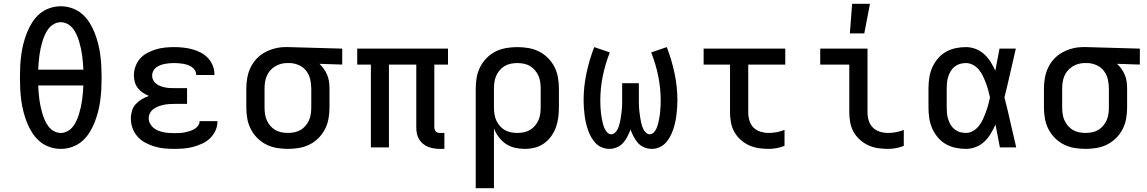

<svg xmlns="http://www.w3.org/2000/svg" viewBox="-20 -776 6040 1011"><path d="M300 8Q270 8 241 -2Q212 -12 189 -31.5Q166 -51 149.5 -77Q133 -103 122 -131Q111 -159 103.5 -188Q96 -217 92 -247Q88 -277 86.5 -307Q85 -337 85 -368Q85 -398 86.5 -428Q88 -458 92 -488Q96 -518 103.5 -547Q111 -576 122 -604Q133 -632 149.5 -658Q166 -684 189 -703.5Q212 -723 241 -733Q270 -743 300 -743Q330 -743 359 -733Q388 -723 411 -703.5Q434 -684 450.5 -658Q467 -632 478 -604Q489 -576 496.5 -547Q504 -518 508 -488Q512 -458 513.5 -428Q515 -398 515 -368Q515 -337 513.5 -307Q512 -277 508 -247Q504 -217 496.5 -188Q489 -159 478 -131Q467 -103 450.5 -77Q434 -51 411 -31.5Q388 -12 359 -2Q330 8 300 8ZM419 -409Q418 -428 416.5 -447Q415 -466 412.5 -484.5Q410 -503 406 -521.5Q402 -540 396.5 -558Q391 -576 383.5 -593Q376 -610 364.5 -625Q353 -640 336 -649.5Q319 -659 300 -659Q281 -659 264 -649.5Q247 -640 235.5 -625Q224 -610 216.5 -593Q209 -576 203.5 -558Q198 -540 194 -521.5Q190 -503 187.5 -484.5Q185 -466 183.5 -447Q182 -428 181 -409ZM300 -76Q319 -76 336 -85.5Q353 -95 364.5 -110Q376 -125 383.5 -142Q391 -159 396.5 -177Q402 -195 406 -213.5Q410 -232 412.5 -250.5Q415 -269 416.5 -288Q418 -307 419 -326H181Q182 -307 183.5 -288Q185 -269 187.5 -250.5Q190 -232 194 -213.5Q198 -195 203.5 -177Q209 -159 216.5 -142Q224 -125 235.5 -110Q247 -95 264 -85.5Q281 -76 300 -76Z M897 8Q871 8 845 5.5Q819 3 794 -4.5Q769 -12 745.5 -24.5Q722 -37 704.5 -56.5Q687 -76 678 -101Q669 -126 669 -152Q669 -172 675 -192.5Q681 -213 695 -228Q709 -243 726.5 -253.5Q744 -264 764 -271Q747 -278 732 -288Q717 -298 706 -312Q695 -326 690 -343.5Q685 -361 685 -379Q685 -403 693.5 -426.5Q702 -450 718 -468Q734 -486 756 -497.5Q778 -509 801 -516Q824 -523 848.5 -525.5Q873 -528 897 -528Q921 -528 944.5 -525.5Q968 -523 991 -517Q1014 -511 1035.5 -500Q1057 -489 1073.5 -472Q1090 -455 1099.5 -432.5Q1109 -410 1109 -387V-381H1013V-383Q1013 -395 1006.5 -405.5Q1000 -416 990 -423Q980 -430 968.5 -434Q957 -438 945 -440Q933 -442 921 -443Q909 -444 897 -444Q885 -444 872.5 -443Q860 -442 847.5 -439.5Q835 -437 823.5 -432.5Q812 -428 802 -420.5Q792 -413 786.5 -401.5Q781 -390 781 -377Q781 -365 787 -353.5Q793 -342 803 -334.5Q813 -327 825 -322.5Q837 -318 849.5 -315.5Q862 -313 874.5 -312.5Q887 -312 900 -312H965V-229H900Q885 -229 870.5 -228Q856 -227 842 -224Q828 -221 814.5 -216Q801 -211 789 -202.5Q777 -194 770 -181Q763 -168 763 -153Q763 -139 770 -125.5Q777 -112 788 -103Q799 -94 812.5 -88.5Q826 -83 840 -80Q854 -77 868.5 -76Q883 -75 897 -75Q911 -75 924.5 -75.5Q938 -76 951 -78.5Q964 -81 977 -85Q990 -89 1002 -95.5Q1014 -102 1022.5 -113.5Q1031 -125 1031 -138H1125V-135Q1125 -110 1114 -87Q1103 -64 1085 -47Q1067 -30 1044 -19.5Q1021 -9 996.5 -2.5Q972 4 947 6Q922 8 897 8Z M1496 8Q1467 8 1437.5 3Q1408 -2 1382 -15Q1356 -28 1335 -49Q1314 -70 1300.5 -96.5Q1287 -123 1282 -152Q1277 -181 1277 -210V-310Q1277 -338 1282 -366Q1287 -394 1299 -419.5Q1311 -445 1330.5 -466Q1350 -487 1375 -500.5Q1400 -514 1427.5 -521Q1455 -528 1483 -528H1500L1782 -520V-436L1662 -440Q1675 -428 1685.5 -413Q1696 -398 1703 -381Q1710 -364 1712.5 -346Q1715 -328 1715 -310V-210Q1715 -181 1710 -152Q1705 -123 1691.5 -96.5Q1678 -70 1657 -49Q1636 -28 1610 -15Q1584 -2 1554.5 3Q1525 8 1496 8ZM1496 -76Q1513 -76 1530.5 -79.5Q1548 -83 1562.5 -91.5Q1577 -100 1588.5 -113.5Q1600 -127 1607 -142.5Q1614 -158 1616.5 -175.5Q1619 -193 1619 -210V-310Q1619 -334 1613.5 -358Q1608 -382 1593.5 -401.5Q1579 -421 1557 -431.5Q1535 -442 1510 -444H1491Q1475 -444 1458.5 -439.5Q1442 -435 1427.5 -426Q1413 -417 1402 -404Q1391 -391 1384.5 -375.5Q1378 -360 1375.5 -343.5Q1373 -327 1373 -310V-210Q1373 -193 1375.5 -175.5Q1378 -158 1385 -142.5Q1392 -127 1403.5 -113.5Q1415 -100 1429.5 -91.5Q1444 -83 1461.5 -79.5Q1479 -76 1496 -76Z M2320 8H2297Q2281 8 2265 5.5Q2249 3 2234 -3Q2219 -9 2206.5 -19.5Q2194 -30 2186 -44Q2178 -58 2175 -73.5Q2172 -89 2172 -105V-436H2028V0H1933V-436H1861V-520H2339V-436H2267V-105Q2267 -100 2269 -94Q2271 -88 2275 -83.5Q2279 -79 2285 -77.5Q2291 -76 2297 -76H2320Z M2485 215V-310Q2485 -339 2490 -368Q2495 -397 2508.5 -423.5Q2522 -450 2543 -471Q2564 -492 2590 -505Q2616 -518 2645.5 -523Q2675 -528 2704 -528Q2733 -528 2762.5 -523Q2792 -518 2818 -505Q2844 -492 2865 -471Q2886 -450 2899.5 -423.5Q2913 -397 2918 -368Q2923 -339 2923 -310V-210Q2923 -183 2919.5 -156.5Q2916 -130 2907 -105Q2898 -80 2882 -58Q2866 -36 2844 -20.5Q2822 -5 2796 1.5Q2770 8 2743 8Q2717 8 2691 2Q2665 -4 2643.5 -18.5Q2622 -33 2606 -54.5Q2590 -76 2581 -100V215ZM2704 -76Q2721 -76 2738.5 -79.5Q2756 -83 2770.5 -91.5Q2785 -100 2796.5 -113.5Q2808 -127 2815 -142.5Q2822 -158 2824.5 -175.5Q2827 -193 2827 -210V-310Q2827 -327 2824.5 -344.5Q2822 -362 2815 -377.5Q2808 -393 2796.5 -406.5Q2785 -420 2770.5 -428.5Q2756 -437 2738.5 -440.5Q2721 -444 2704 -444Q2687 -444 2669.5 -440.5Q2652 -437 2637.5 -428.5Q2623 -420 2611.5 -406.5Q2600 -393 2593 -377.5Q2586 -362 2583.5 -344.5Q2581 -327 2581 -310V-210Q2581 -193 2583.5 -175.5Q2586 -158 2593 -142.5Q2600 -127 2611.5 -113.5Q2623 -100 2637.5 -91.5Q2652 -83 2669.5 -79.5Q2687 -76 2704 -76Z M3188 8Q3168 8 3149 0Q3130 -8 3116.5 -22Q3103 -36 3093 -54Q3083 -72 3076.5 -90.5Q3070 -109 3065.5 -128.5Q3061 -148 3058.5 -167.5Q3056 -187 3054.5 -207Q3053 -227 3053 -247Q3053 -319 3068 -390Q3083 -461 3109 -528L3191 -500Q3167 -439 3154 -375.5Q3141 -312 3141 -247Q3141 -234 3141.5 -222Q3142 -210 3143 -197.5Q3144 -185 3145.5 -172.5Q3147 -160 3149.5 -148Q3152 -136 3155 -124Q3158 -112 3163 -100.5Q3168 -89 3177 -79Q3186 -69 3199 -69Q3209 -69 3217.5 -76.5Q3226 -84 3231 -93.5Q3236 -103 3239 -113Q3242 -123 3244.5 -133.5Q3247 -144 3248.5 -154.5Q3250 -165 3251.5 -175.5Q3253 -186 3254 -196.5Q3255 -207 3255.5 -217.5Q3256 -228 3256 -238.5Q3256 -249 3256 -260V-338H3344V-260Q3344 -249 3344 -238.5Q3344 -228 3344.5 -217.5Q3345 -207 3346 -196.5Q3347 -186 3348.5 -175.5Q3350 -165 3351.5 -154.5Q3353 -144 3355.5 -133.5Q3358 -123 3361 -113Q3364 -103 3369 -93.5Q3374 -84 3382.5 -76.5Q3391 -69 3401 -69Q3414 -69 3423 -79Q3432 -89 3437 -100.5Q3442 -112 3445 -124Q3448 -136 3450.5 -148Q3453 -160 3454.5 -172.5Q3456 -185 3457 -197.5Q3458 -210 3458.5 -222Q3459 -234 3459 -247Q3459 -312 3446 -375.5Q3433 -439 3409 -500L3491 -528Q3517 -461 3532 -390Q3547 -319 3547 -247Q3547 -227 3545.5 -207Q3544 -187 3541.5 -167.5Q3539 -148 3534.5 -128.5Q3530 -109 3523.5 -90.5Q3517 -72 3507 -54Q3497 -36 3483.5 -22Q3470 -8 3451 0Q3432 8 3412 8Q3392 8 3372.5 0Q3353 -8 3339.5 -23Q3326 -38 3316.5 -56.5Q3307 -75 3300 -94Q3293 -75 3283.5 -56.5Q3274 -38 3260.5 -23Q3247 -8 3227.5 0Q3208 8 3188 8Z M4027 8Q4001 8 3974.5 4Q3948 0 3924 -11Q3900 -22 3880 -40Q3860 -58 3847 -81Q3834 -104 3829 -130.5Q3824 -157 3824 -184V-436H3685V-520H4115V-436H3920V-184Q3920 -162 3926.5 -140.5Q3933 -119 3948 -104Q3963 -89 3984.5 -82.5Q4006 -76 4027 -76Q4049 -76 4070 -80Q4091 -84 4111 -92V-8Q4091 0 4070 4Q4049 8 4027 8Z M4656 8Q4629 8 4602.5 4Q4576 0 4552 -11Q4528 -22 4508 -40Q4488 -58 4475 -81Q4462 -104 4457 -130.5Q4452 -157 4452 -184V-436H4299V-520H4548V-184Q4548 -162 4554.5 -140.5Q4561 -119 4576.5 -104Q4592 -89 4613 -82.5Q4634 -76 4656 -76Q4677 -76 4698.5 -80Q4720 -84 4739 -92V-8Q4720 0 4698.5 4Q4677 8 4656 8ZM4455 -600 4467 -756H4561L4531 -600Z M5066 8Q5038 8 5010.5 2Q4983 -4 4959 -18Q4935 -32 4917 -54Q4899 -76 4888 -101.5Q4877 -127 4873 -154.5Q4869 -182 4869 -210V-310Q4869 -338 4873 -365.5Q4877 -393 4888 -418.5Q4899 -444 4917 -466Q4935 -488 4959 -502Q4983 -516 5010.5 -522Q5038 -528 5066 -528Q5092 -528 5117 -518.5Q5142 -509 5162 -491Q5182 -473 5196 -450.5Q5210 -428 5221 -404Q5227 -433 5232 -462Q5237 -491 5243 -520H5329Q5314 -456 5299.5 -391.5Q5285 -327 5269 -263Q5286 -198 5300.5 -132Q5315 -66 5331 0H5245Q5239 -30 5233.5 -60Q5228 -90 5222 -120Q5211 -96 5197 -72.5Q5183 -49 5163.5 -30.5Q5144 -12 5118.5 -2Q5093 8 5066 8ZM5066 -76Q5086 -76 5104 -86.5Q5122 -97 5134.5 -113Q5147 -129 5155.5 -147.5Q5164 -166 5171 -185Q5178 -204 5183.5 -223.5Q5189 -243 5193 -263Q5189 -282 5183.5 -301.5Q5178 -321 5171 -339.5Q5164 -358 5155.5 -376Q5147 -394 5134 -409.5Q5121 -425 5103 -434.5Q5085 -444 5066 -444Q5050 -444 5034.5 -439.5Q5019 -435 5006.5 -425Q4994 -415 4986 -401.5Q4978 -388 4973 -372.5Q4968 -357 4966.5 -341.5Q4965 -326 4965 -310V-210Q4965 -194 4966.5 -178.5Q4968 -163 4973 -147.5Q4978 -132 4986 -118.5Q4994 -105 5006.5 -95Q5019 -85 5034.5 -80.5Q5050 -76 5066 -76Z M5696 8Q5667 8 5637.5 3Q5608 -2 5582 -15Q5556 -28 5535 -49Q5514 -70 5500.5 -96.5Q5487 -123 5482 -152Q5477 -181 5477 -210V-310Q5477 -338 5482 -366Q5487 -394 5499 -419.5Q5511 -445 5530.5 -466Q5550 -487 5575 -500.5Q5600 -514 5627.5 -521Q5655 -528 5683 -528H5700L5982 -520V-436L5862 -440Q5875 -428 5885.5 -413Q5896 -398 5903 -381Q5910 -364 5912.5 -346Q5915 -328 5915 -310V-210Q5915 -181 5910 -152Q5905 -123 5891.5 -96.5Q5878 -70 5857 -49Q5836 -28 5810 -15Q5784 -2 5754.5 3Q5725 8 5696 8ZM5696 -76Q5713 -76 5730.5 -79.5Q5748 -83 5762.5 -91.5Q5777 -100 5788.5 -113.5Q5800 -127 5807 -142.5Q5814 -158 5816.5 -175.5Q5819 -193 5819 -210V-310Q5819 -334 5813.5 -358Q5808 -382 5793.5 -401.5Q5779 -421 5757 -431.5Q5735 -442 5710 -444H5691Q5675 -444 5658.5 -439.5Q5642 -435 5627.5 -426Q5613 -417 5602 -404Q5591 -391 5584.5 -375.5Q5578 -360 5575.5 -343.5Q5573 -327 5573 -310V-210Q5573 -193 5575.5 -175.5Q5578 -158 5585 -142.5Q5592 -127 5603.5 -113.5Q5615 -100 5629.5 -91.5Q5644 -83 5661.5 -79.5Q5679 -76 5696 -76Z"/></svg>

Font: Iosevka Medium Extended
Style: Regular
Weight: 500
Width: 7
Monospace: yes
Designer: Belleve Invis
Foundry: Belleve Invis
Version: Version 32.5.0; ttfautohint (v1.8.4)